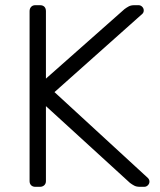

<svg xmlns="http://www.w3.org/2000/svg" viewBox="-20 -720 615 740"><path d="M460 -685Q468 -691 476.5 -695.5Q485 -700 498 -700H514Q522 -700 528 -694Q534 -688 534 -680Q534 -672 529 -667L190 -365L550 -34Q556 -28 556 -20Q556 -12 550 -6Q544 0 536 0H519Q506 0 497.5 -4.5Q489 -9 481 -15L157 -311V-22Q157 -12 150.5 -6Q144 0 134 0H116Q106 0 100 -6Q94 -12 94 -22V-677Q94 -687 100 -693.5Q106 -700 116 -700H134Q145 -700 151 -694Q157 -688 157 -677V-417Z"/></svg>

Font: Hezaedrus Light
Style: Regular
Weight: 300
Designer: Hubert & Fischer
Foundry: Hubert & Fischer
Version: Version 1.10;September 3, 2019;FontCreator 11.5.0.2425 64-bi